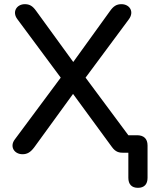

<svg xmlns="http://www.w3.org/2000/svg" viewBox="-20 -732 727 920"><path d="M641 168C671 168 687 151 687 120V-35C687 -67 669 -84 637 -84H595L390 -360L597 -639C625 -676 601 -712 562 -712C539 -712 524 -703 507 -679L331 -435L153 -680C136 -704 121 -712 99 -712C60 -712 36 -675 64 -639L271 -360L51 -64C25 -30 48 7 88 7C110 7 126 -2 144 -26L330 -282L516 -28C534 -3 551 0 572 0H595V120C595 151 611 168 641 168Z"/></svg>

Font: Nunito SemiBold
Style: Regular
Weight: 600
Designer: Vernon Adams
Foundry: Vernon Adams
Version: Version 3.602